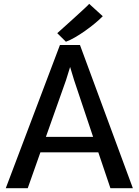

<svg xmlns="http://www.w3.org/2000/svg" viewBox="-20 -987 727 1007"><path d="M10.3 0H125.5L191.9 -188H495.6L559.1 0H676.8L399.4 -751H294.4ZM220.7 -269 326.2 -566.4 347.7 -635.7 368.7 -566.4 468.3 -269ZM325.7 -768.1C381.8 -788.1 473.6 -855.5 519 -901.9L447.8 -966.8C445.3 -960.4 283.7 -815.9 280.3 -813Z"/></svg>

Font: Merriweather Sans
Style: Regular
Weight: 400
Designer: Eben Sorkin ( eben@eyebytes.com )
Foundry: Eben Sorkin
Version: Version 1.003